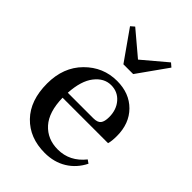

<svg xmlns="http://www.w3.org/2000/svg" viewBox="-241 -924 1044 1044"><g transform="rotate(45 281.5 -402.0)"><path d="M339.8 -628.9H264.6L143.6 -800.8L165 -819.3L302.7 -703.1L440.4 -819.3L461.9 -800.8ZM160.2 -305.7H356.4Q388.7 -305.7 400.9 -321.3Q413.1 -336.9 413.1 -371.1Q413.1 -427.7 380.9 -464.8Q348.6 -502 297.9 -502Q244.1 -502 205.1 -452.1Q166 -402.3 160.2 -305.7ZM508.8 -266.6H159.2Q161.1 -158.2 210.4 -103.5Q259.8 -48.8 339.8 -48.8Q431.6 -48.8 493.2 -126L512.7 -112.3Q482.4 -51.8 428.2 -18.6Q374 14.6 302.7 14.6Q186.5 14.6 115.7 -58.6Q44.9 -131.8 44.9 -261.7Q44.9 -386.7 121.6 -463.9Q198.2 -541 304.7 -541Q399.4 -541 457.5 -482.4Q515.6 -423.8 515.6 -328.1Q515.6 -288.1 508.8 -266.6Z"/></g></svg>

Font: GenYoMin TW TTF SemiBold
Style: Regular
Weight: 600
Version: Version 1.300